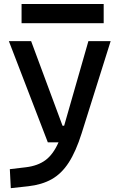

<svg xmlns="http://www.w3.org/2000/svg" viewBox="-20 -728 626 982"><path d="M224.6 0 25.4 -517.6H139.2L299.8 -85H308.1L432.1 -517.6H545.9L397.5 -45.9Q368.2 46.9 331.5 103.5Q294.9 160.2 244.6 188.5Q194.3 216.8 124.5 224.6L35.2 234.4L30.3 137.2L112.8 127.4Q173.3 120.1 212.6 91.1Q252 62 279.3 0ZM90.3 -609.4V-707.5H510.3V-609.4Z"/></svg>

Font: Caskaydia Cove Medium
Style: Regular
Weight: 500
Monospace: yes
Designer: Aaron Bell
Foundry: Saja Typeworks
Version: Version 4.300; ttfautohint (v1.8.3)